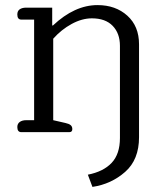

<svg xmlns="http://www.w3.org/2000/svg" viewBox="-20 -519 644 754"><path d="M325 167Q386 155 418.5 120.5Q451 86 451 23V-339Q451 -388 422.5 -417.5Q394 -447 341 -447Q302 -447 261.5 -425Q221 -403 189 -367V-47L237 -36Q251 -33 257.5 -27.5Q264 -22 264 -12Q264 0 252 0H64Q48 0 48 -20Q48 -33 57.5 -40Q67 -47 83 -47H114V-442H64Q48 -442 48 -462Q48 -476 57.5 -482.5Q67 -489 83 -489H185V-419H188Q273 -499 363 -499Q434 -499 480 -457.5Q526 -416 526 -345V20Q526 108 471.5 156Q417 204 343 215Z"/></svg>

Font: Maitree
Style: Regular
Weight: 400
Designer: CadsonDemak Team
Foundry: CadsonDemak
Version: Version 1.001